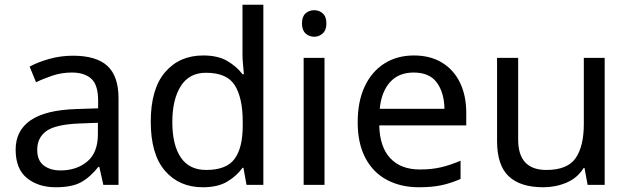

<svg xmlns="http://www.w3.org/2000/svg" viewBox="-20 -780 2656 810"><path d="M288 -545Q386 -545 433 -502Q480 -459 480 -365V0H416L399 -76H395Q360 -32 321.5 -11Q283 10 215 10Q142 10 94 -28.5Q46 -67 46 -149Q46 -229 109 -272.5Q172 -316 303 -320L394 -323V-355Q394 -422 365 -448Q336 -474 283 -474Q241 -474 203 -461.5Q165 -449 132 -433L105 -499Q140 -518 188 -531.5Q236 -545 288 -545ZM314 -259Q214 -255 175.5 -227Q137 -199 137 -148Q137 -103 164.5 -82Q192 -61 235 -61Q303 -61 348 -98.5Q393 -136 393 -214V-262Z M836 10Q736 10 676 -59.5Q616 -129 616 -267Q616 -405 676.5 -475.5Q737 -546 837 -546Q899 -546 938.5 -523Q978 -500 1003 -467H1009Q1008 -480 1005.5 -505.5Q1003 -531 1003 -546V-760H1091V0H1020L1007 -72H1003Q979 -38 939 -14Q899 10 836 10ZM850 -63Q935 -63 969.5 -109.5Q1004 -156 1004 -250V-266Q1004 -366 971 -419.5Q938 -473 849 -473Q778 -473 742.5 -416.5Q707 -360 707 -265Q707 -169 742.5 -116Q778 -63 850 -63Z M1306 -737Q1326 -737 1341.5 -723.5Q1357 -710 1357 -681Q1357 -653 1341.5 -639Q1326 -625 1306 -625Q1284 -625 1269 -639Q1254 -653 1254 -681Q1254 -710 1269 -723.5Q1284 -737 1306 -737ZM1349 -536V0H1261V-536Z M1726 -546Q1795 -546 1844.5 -516Q1894 -486 1920.5 -431.5Q1947 -377 1947 -304V-251H1580Q1582 -160 1626.5 -112.5Q1671 -65 1751 -65Q1802 -65 1841.5 -74.5Q1881 -84 1923 -102V-25Q1882 -7 1842 1.5Q1802 10 1747 10Q1671 10 1612.5 -21Q1554 -52 1521.5 -113.5Q1489 -175 1489 -264Q1489 -352 1518.5 -415Q1548 -478 1601.5 -512Q1655 -546 1726 -546ZM1725 -474Q1662 -474 1625.5 -433.5Q1589 -393 1582 -321H1855Q1854 -389 1823 -431.5Q1792 -474 1725 -474Z M2531 -536V0H2459L2446 -71H2442Q2416 -29 2370 -9.5Q2324 10 2272 10Q2175 10 2126 -36.5Q2077 -83 2077 -185V-536H2166V-191Q2166 -63 2285 -63Q2374 -63 2408.5 -113Q2443 -163 2443 -257V-536Z"/></svg>

Font: Noto Sans
Style: Regular
Weight: 400
Designer: Monotype Design Team
Foundry: Monotype Imaging Inc.
Version: Version 2.007